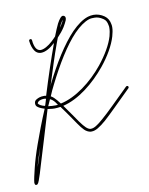

<svg xmlns="http://www.w3.org/2000/svg" viewBox="-69 -561 518 667"><g transform="rotate(-10 190.0 -227.5)"><path d="M104 -231.4C110.4 -228.5 115.7 -224.1 120.6 -217.8C123 -214.8 125.5 -210.4 127.9 -207.5C123.5 -206.5 118.2 -207 113.8 -207C108.9 -207 104 -207 99.1 -208C97.2 -208 95.7 -207.5 93.8 -208.5C96.7 -215.8 101.1 -224.1 104 -231.4ZM82.5 -236.3C85 -236.3 87.4 -236.3 89.8 -235.4H90.8C88.9 -228.5 86.4 -221.7 84.5 -214.8C83.5 -213.9 84 -212.4 83 -211.4C70.3 -214.4 64 -218.8 61.5 -221.7C59.6 -223.6 59.1 -225.1 60.1 -226.1C61 -227.1 62 -229.5 64.5 -231.4C68.4 -233.9 75.2 -236.3 82.5 -236.3ZM305.7 -483.4C315.9 -483.4 325.2 -480 335.4 -473.1C343.8 -467.8 347.2 -460 349.1 -449.2C350.1 -446.3 350.1 -442.9 350.1 -439.9C350.1 -431.2 348.6 -421.9 345.7 -411.1C337.4 -382.3 317.9 -349.1 292 -316.9C250.5 -265.6 192.4 -221.2 138.7 -210C134.8 -214.4 131.8 -218.8 127.9 -223.6C121.6 -231 115.7 -236.8 108.4 -240.7C113.8 -253.9 119.6 -266.1 126 -278.8C159.2 -345.2 195.8 -405.8 232.4 -443.8C250.5 -462.4 269.5 -476.1 286.1 -481.4C292.5 -483.4 299.3 -483.4 305.7 -483.4ZM196.3 -496.1C196.3 -495.1 195.8 -496.1 195.8 -495.1C193.8 -490.2 189.9 -482.9 185.1 -475.6C184.1 -473.6 182.1 -471.7 181.2 -469.7C183.1 -473.6 184.6 -478.5 186.5 -481.4C190.4 -488.8 193.8 -493.2 196.3 -496.1ZM198.7 -508.8C197.8 -508.8 195.8 -509.3 194.8 -508.3C192.4 -507.3 190.4 -504.9 188.5 -502.9C184.6 -498.5 181.2 -492.7 177.2 -485.4C171.9 -474.6 166 -460.4 159.2 -442.9C154.3 -438 149.4 -432.6 144.5 -428.2C129.9 -414.6 113.3 -405.3 102.1 -405.3H100.6C95.2 -406.2 90.8 -408.2 86.9 -413.6C83 -418.9 79.1 -429.7 78.1 -444.3C78.1 -446.8 75.7 -448.7 73.2 -448.7H72.8C70.3 -448.7 67.9 -446.3 67.9 -443.8V-442.9C69.8 -427.2 73.7 -416.5 79.1 -408.2C84.5 -399.9 91.3 -396.5 99.6 -395.5H102.1C117.7 -395.5 135.3 -406.2 150.9 -420.9V-419.4C133.3 -371.6 112.3 -308.6 92.8 -245.1C91.8 -245.1 92.8 -245.6 91.8 -245.6C88.9 -246.6 85.4 -246.1 83 -246.1C73.7 -246.1 64.9 -243.2 58.6 -239.3C54.2 -236.8 51.8 -233.9 50.8 -229.5C49.8 -225.1 50.3 -219.7 53.2 -215.8C58.1 -210.4 66.9 -206.1 80.1 -202.1C62.5 -160.6 46.9 -119.6 34.2 -83.5C23.4 -53.2 15.6 -26.9 10.3 -4.9C4.9 17.1 1 33.7 0 44.4C0 46.9 0 47.4 1 49.8C1 50.8 1 51.3 2 52.2C2.9 53.2 4.4 53.7 5.4 53.7C8.3 53.7 9.3 52.7 10.3 51.8C11.2 50.8 12.2 49.8 13.2 47.9C14.2 45.9 15.6 43 16.6 40C21 28.8 26.9 9.3 34.2 -15.6C48.8 -62.5 68.8 -129.9 89.8 -199.2C92.3 -198.2 95.2 -199.2 97.7 -198.2C103 -197.3 108.9 -196.8 114.3 -196.8C121.1 -196.8 128.4 -197.8 135.3 -198.7C155.8 -171.4 170.9 -147.9 182.6 -131.3C189.9 -120.6 195.8 -113.3 202.1 -106.9C208.5 -100.6 216.3 -96.7 223.6 -95.7H227.1C241.7 -95.7 256.3 -105.5 278.3 -124C301.3 -144.5 333 -176.8 378.9 -221.7C379.9 -222.7 380.4 -224.1 380.4 -225.1C380.4 -226.1 379.9 -228 378.9 -229C377.9 -230 377 -230 376 -230C375 -230 373 -230 372.1 -229C326.2 -184.1 293.9 -151.4 271 -131.8C250 -113.3 237.3 -105.5 227.1 -105.5H224.1C219.2 -106.4 214.8 -108.9 209.5 -113.8C204.1 -118.7 197.8 -126.5 190.4 -136.7C179.2 -152.3 165 -174.3 145.5 -200.7C201.7 -213.9 257.8 -259.8 299.3 -310.5C325.7 -342.8 346.2 -378.4 355 -408.7C357.9 -419.9 360.4 -429.7 360.4 -439.9C360.4 -443.8 360.4 -446.8 359.4 -450.7C357.4 -463.4 351.6 -474.1 341.3 -481.4C329.6 -489.7 316.4 -493.7 303.7 -493.7C296.9 -493.7 290.5 -492.7 283.7 -490.7C264.2 -484.4 245.1 -470.2 225.6 -450.7C187.5 -411.1 149.9 -350.1 116.7 -283.2C115.7 -280.3 114.3 -277.3 113.3 -274.4C129.9 -326.2 145.5 -377 160.2 -416.5C162.6 -423.8 165.5 -430.7 168 -437.5C178.2 -448.2 187 -459 193.8 -469.7C198.7 -478 202.6 -484.9 205.1 -491.2C206.1 -494.1 207 -497.1 207 -499.5C207 -502 206.1 -505.4 203.1 -507.3C202.1 -508.3 199.7 -508.8 198.7 -508.8ZM18.6 -0.5C18.6 -0.5 18.6 0 18.6 0C18.6 -0.5 18.6 -0.5 18.6 -0.5ZM20.5 -6.3C25.4 -25.4 32.7 -48.3 41.5 -73.2C36.1 -54.7 29.8 -33.2 24.9 -18.6C23.4 -13.7 22 -10.3 20.5 -6.3Z"/></g></svg>

Font: Oshawa
Style: Regular
Weight: 400
Designer: Sadat Fauzi
Foundry: Intuisi Creative
Version: Version 001.000